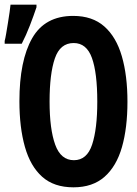

<svg xmlns="http://www.w3.org/2000/svg" viewBox="-64 -793 584 821"><path d="M250 8Q167 8 116.5 -37Q66 -82 42.5 -165Q19 -248 19 -360Q19 -534 73.5 -629.5Q128 -725 249 -725Q331 -725 382 -680Q433 -635 457 -552.5Q481 -470 481 -358Q481 -246 457.5 -164Q434 -82 383 -37Q332 8 250 8ZM252 -108Q308 -108 330 -175Q352 -242 352 -358Q352 -482 329 -545.5Q306 -609 251 -609Q193 -609 170.5 -543Q148 -477 148 -359Q148 -241 172 -174.5Q196 -108 252 -108ZM-44 -618Q-41 -629 -37.5 -650Q-34 -671 -30 -695.5Q-26 -720 -23 -741Q-20 -762 -19 -773H92V-762Q80 -726 64 -684.5Q48 -643 29 -606H-44Z"/></svg>

Font: Noto Sans Mono ExtraCondensed
Style: Bold
Weight: 700
Width: 2
Designer: Monotype Design Team
Foundry: Monotype Imaging Inc.
Version: Version 2.014